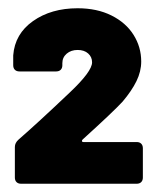

<svg xmlns="http://www.w3.org/2000/svg" viewBox="-20 -905 382 465"><path d="M25 -567Q70 -606 149 -681Q203 -732 203 -754Q203 -767 193.5 -775.5Q184 -784 168 -784Q152 -784 141.5 -775Q131 -766 131 -752V-747Q131 -740 127 -736Q123 -732 116 -732H27Q20 -732 16 -736Q12 -740 12 -747V-771Q16 -823 60 -854Q104 -885 168 -885Q215 -885 250 -867.5Q285 -850 303.5 -820.5Q322 -791 322 -756Q322 -732 310.5 -708.5Q299 -685 277 -659Q255 -635 180 -567Q178 -565 178.5 -563Q179 -561 182 -561H311Q318 -561 322 -557Q326 -553 326 -546V-475Q326 -468 322 -464Q318 -460 311 -460H31Q24 -460 20 -464Q16 -468 16 -475V-549Q16 -559 25 -567Z"/></svg>

Font: Barlow Black
Style: Regular
Weight: 900
Designer: Jeremy Tribby
Foundry: Tribby Type
Version: Version 1.422